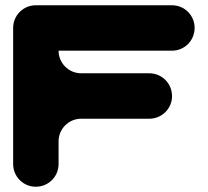

<svg xmlns="http://www.w3.org/2000/svg" viewBox="-20 -712 790 730"><path d="M115.9 -692C68.5 -692 30 -653.5 30 -606.1V-87.9C30 -40.5 68.5 -2 115.9 -2C164.2 -2 202.7 -40.5 202.7 -87.9V-174.7C202.7 -222.1 241.2 -260.6 288.6 -260.6H547.3C595.6 -260.6 634.1 -299.1 634.1 -346.5C634.1 -394.9 595.6 -433.4 547.3 -433.4H288.6C241.2 -433.4 202.7 -471.9 202.7 -519.3H288.6H634.1C681.5 -519.3 720 -557.8 720 -606.1C720 -653.5 681.5 -692 634.1 -692Z"/></svg>

Font: OpenLukyanov
Style: Regular
Weight: 400
Designer: Michail Lukyanov
Foundry: book-let.ru
Version: Version 2.1